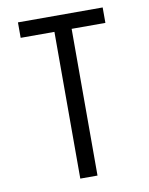

<svg xmlns="http://www.w3.org/2000/svg" viewBox="-83 -796 666 857"><g transform="rotate(-10 250.0 -367.5)"><path d="M211 0V-665H58V-735H442V-665H289V0Z"/></g></svg>

Font: Iosevka Fixed
Style: Regular
Weight: 400
Monospace: yes
Designer: Belleve Invis
Foundry: Belleve Invis
Version: Version 33.2.4